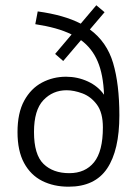

<svg xmlns="http://www.w3.org/2000/svg" viewBox="-20 -703 521 728"><path d="M240.2 4.9Q183.6 4.9 139.9 -17.1Q96.2 -39.1 71.3 -85Q46.4 -130.9 46.4 -202.1Q46.4 -274.9 71.8 -321.3Q97.2 -367.7 139.2 -389.9Q181.2 -412.1 230.5 -412.1Q273.9 -412.1 312.7 -394.3Q351.6 -376.5 374.5 -343.8Q371.6 -420.4 350.3 -470.2Q329.1 -520 287.1 -550.8L219.7 -471.7L189 -498.5L251.5 -572.3Q224.1 -585.9 189.7 -595.5Q155.3 -605 113.8 -611.3L123 -659.7Q223.1 -646 286.1 -613.3L345.2 -683.1L376.5 -656.7L320.8 -591.3Q385.3 -543.9 408.9 -463.9Q432.6 -383.8 432.6 -265.6Q432.6 -133.3 386.2 -64.2Q339.8 4.9 240.2 4.9ZM242.7 -46.4Q303.2 -46.4 336.7 -87.9Q370.1 -129.4 370.1 -219.7Q370.1 -275.9 347.4 -306.4Q324.7 -336.9 292.5 -348.9Q260.3 -360.8 232.4 -360.8Q180.2 -360.8 144.5 -323.2Q108.9 -285.6 108.9 -202.6Q108.9 -116.7 145 -81.5Q181.2 -46.4 242.7 -46.4Z"/></svg>

Font: Anaheim
Style: Regular
Weight: 400
Designer: Vernon Adams
Foundry: Vernon Adams
Version: Version 2.001